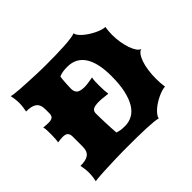

<svg xmlns="http://www.w3.org/2000/svg" viewBox="-159 -912 1121 1121"><g transform="rotate(-45 401.5 -351.5)"><path d="M48.8 0Q51.8 -12.2 54 -29.5Q56.2 -46.9 56.2 -65.4Q56.2 -82.5 53.7 -98.9Q51.3 -115.2 48.8 -127Q70.8 -127 87.4 -130.4Q104 -133.8 115.2 -141.8Q126.5 -149.9 132.1 -163.8Q137.7 -177.7 137.7 -198.7V-281.2Q137.7 -298.3 128.9 -309.3Q120.1 -320.3 93.8 -320.3Q85.4 -320.3 75.7 -319.1Q65.9 -317.9 53.7 -316.4Q56.2 -330.6 57.1 -347.2Q58.1 -363.8 58.1 -380.9Q58.1 -396 57.6 -411.4Q57.1 -426.8 53.7 -439.5Q77.6 -436.5 94.2 -436.5Q118.2 -436.5 127.9 -444.8Q137.7 -453.1 137.7 -472.7V-504.4Q137.7 -525.4 132.1 -539.3Q126.5 -553.2 115.2 -561.3Q104 -569.3 87.4 -572.8Q70.8 -576.2 48.8 -576.2Q51.3 -587.9 53.7 -604.2Q56.2 -620.6 56.2 -637.7Q56.2 -656.2 54 -673.6Q51.8 -690.9 48.8 -703.1Q55.2 -700.7 73.7 -698.2Q92.3 -695.8 117.4 -694.1Q142.6 -692.4 171.9 -690.9Q201.2 -689.5 229.5 -688.2Q257.8 -687 282.5 -686.5Q307.1 -686 323.2 -686Q365.7 -686 404.8 -686.8Q443.8 -687.5 476.3 -689.5Q508.8 -691.4 532.5 -694.8Q556.2 -698.2 567.9 -703.1Q568.8 -692.9 577.4 -681.4Q585.9 -669.9 599.1 -658.4Q612.3 -647 628.9 -636.2Q645.5 -625.5 662.8 -616.9Q680.2 -608.4 696.3 -603.3Q712.4 -598.1 725.1 -597.7Q722.7 -583 721.4 -567.9Q720.2 -552.7 720.2 -537.6Q720.2 -504.9 725.3 -474.4Q730.5 -443.8 739 -419.2Q747.6 -394.5 758.8 -378.4Q770 -362.3 782.7 -358.9Q769.5 -356 758.1 -340.3Q746.6 -324.7 738 -300Q729.5 -275.4 724.9 -243.2Q720.2 -210.9 720.2 -175.3Q720.2 -158.2 721.4 -140.6Q722.7 -123 725.1 -105.5Q712.4 -105 696.5 -100.1Q680.7 -95.2 663.8 -87.2Q647 -79.1 630.6 -68.8Q614.3 -58.6 601.1 -46.9Q587.9 -35.2 578.9 -23.2Q569.8 -11.2 567.9 0Q556.2 -3.4 532.5 -5.9Q508.8 -8.3 476.3 -9.8Q443.8 -11.2 404.8 -11.7Q365.7 -12.2 323.2 -12.2Q307.1 -12.2 282.5 -12Q257.8 -11.7 229.5 -11Q201.2 -10.3 171.9 -9Q142.6 -7.8 117.2 -6.6Q91.8 -5.4 73.5 -3.7Q55.2 -2 48.8 0ZM335 -116.7Q348.6 -111.8 362.5 -109.6Q376.5 -107.4 397.9 -107.4Q430.2 -107.4 457.5 -122.1Q484.9 -136.7 504.9 -168.5Q524.9 -200.2 536.4 -250.2Q547.9 -300.3 547.9 -370.6Q547.9 -478.5 511.5 -534.7Q475.1 -590.8 402.8 -590.8Q382.3 -590.8 365.5 -588.1Q348.6 -585.4 334.5 -578.6Q333 -568.4 331.8 -554Q330.6 -539.6 329.8 -525.6Q329.1 -511.7 328.6 -500.2Q328.1 -488.8 328.1 -483.9Q328.1 -459.5 342.3 -447.5Q356.4 -435.5 392.6 -435.5Q400.4 -435.5 407.2 -436.3Q414.1 -437 421.9 -438Q429.7 -439 439.2 -440.7Q448.7 -442.4 461.9 -444.3Q458.5 -431.6 458 -414.6Q457.5 -397.5 457.5 -379.4Q457.5 -337.9 461.9 -310.1Q448.2 -311.5 438.5 -312.7Q428.7 -314 420.9 -314.7Q413.1 -315.4 406.2 -315.9Q399.4 -316.4 391.6 -316.4Q373 -316.4 360.8 -314.2Q348.6 -312 341.6 -307.4Q334.5 -302.7 331.5 -295.7Q328.6 -288.6 328.6 -279.3Q328.6 -263.7 329.1 -243.7Q329.6 -223.6 330.3 -201.7Q331.1 -179.7 332.3 -157.7Q333.5 -135.7 335 -116.7Z"/></g></svg>

Font: Arbutus
Style: Regular
Weight: 400
Designer: Karolina Lach
Foundry: Sorkin Type Co.
Version: Version 1.003